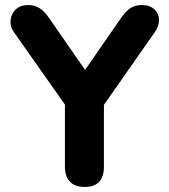

<svg xmlns="http://www.w3.org/2000/svg" viewBox="-20 -734 671 763"><path d="M316 9Q278 9 258 -12Q238 -33 238 -72V-362L270 -273L34 -608Q20 -629 22 -653.5Q24 -678 42 -696Q60 -714 93 -714Q117 -714 136.5 -702Q156 -690 174 -664L334 -433H302L462 -664Q481 -691 499.5 -702.5Q518 -714 543 -714Q575 -714 593 -697.5Q611 -681 612 -656.5Q613 -632 595 -606L362 -273L393 -362V-72Q393 9 316 9Z"/></svg>

Font: Nunito ExtraLight ExtraBold
Style: Regular
Weight: 800
Version: Version 3.602